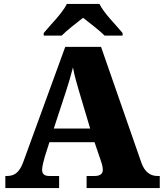

<svg xmlns="http://www.w3.org/2000/svg" viewBox="-20 -951 828 971"><path d="M201 -784V-771H292C313 -793 370 -838 400 -861C430 -838 488 -793 509 -771H600V-784C569 -822 504 -886 483 -931H318C297 -886 232 -822 201 -784ZM7 0H279V-61H230C202 -61 193 -73 193 -93C193 -112 203 -144 207 -160L230 -232H458L489 -141C492 -133 500 -111 500 -92C500 -67 479 -61 458 -61H418V0H788V-61H777C740 -61 712 -81 695 -128L491 -714H310L97 -130C76 -73 48 -61 14 -61H7ZM252 -301 315 -493C326 -527 338 -567 349 -610C357 -566 369 -527 379 -492L436 -301Z"/></svg>

Font: Noto Serif Thai Black
Style: Regular
Weight: 900
Designer: Monotype Design Team
Foundry: Monotype Imaging Inc.
Version: Version 2.002